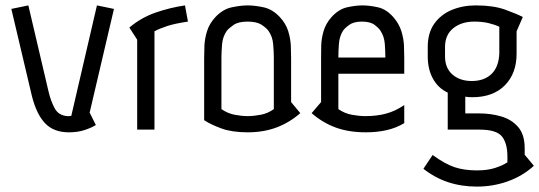

<svg xmlns="http://www.w3.org/2000/svg" viewBox="-20 -480 1997 711"><path d="M85 -460 160 -140Q168 -106 182.5 -79Q197 -52 230 -50Q233 -50 236.5 -50Q240 -50 244 -51L339 -460L402 -447L312 -63L335 -17Q319 -7 293.5 1.5Q268 10 235 10Q179 10 147 -23.5Q115 -57 98 -125L22 -447Z M488 -333 459 -378Q503 -415 556.5 -433.5Q610 -452 665 -460L676 -400Q628 -393 599 -383.5Q570 -374 552 -364V0H488Z M736 -265Q736 -284 737 -310Q738 -336 746.5 -364Q755 -392 777 -416Q805 -446 838.5 -453Q872 -460 897 -460Q923 -460 956 -453Q989 -446 1017 -416Q1039 -392 1047.5 -364Q1056 -336 1057 -310Q1058 -284 1058 -265V-102L1092 -61Q1052 -26 1004 -8Q956 10 897 10Q839 10 799.5 -4.5Q760 -19 736 -35ZM800 -76Q823 -60 849 -55Q875 -50 897 -50Q919 -50 945.5 -55Q972 -60 994 -76V-267Q994 -289 991.5 -317Q989 -345 974 -366Q967 -376 949 -388Q931 -400 897 -400Q863 -400 845.5 -388Q828 -376 820 -366Q805 -345 802.5 -317Q800 -289 800 -267Z M1233 -207V-76Q1256 -60 1283 -55Q1310 -50 1333 -50Q1376 -50 1410.5 -59.5Q1445 -69 1477 -91V-24Q1447 -6 1411.5 2Q1376 10 1335 10Q1271 10 1222.5 -8Q1174 -26 1134 -61L1169 -102V-265Q1169 -284 1169.5 -310Q1170 -336 1178 -364Q1186 -392 1207 -416Q1234 -446 1265.5 -453Q1297 -460 1322 -460Q1348 -460 1379.5 -453Q1411 -446 1437 -416Q1458 -392 1466.5 -364Q1475 -336 1476 -310Q1477 -284 1477 -265V-207ZM1407 -267Q1407 -289 1405 -317Q1403 -345 1389 -366Q1383 -376 1367 -388Q1351 -400 1320 -400Q1290 -400 1273.5 -388Q1257 -376 1250 -366Q1237 -345 1235 -317Q1233 -289 1233 -267Z M1893 -364V-281Q1893 -208 1849.5 -164Q1806 -120 1729 -120Q1722 -120 1715 -120.5Q1708 -121 1703 -122V-60H1756Q1797 -60 1835.5 -49Q1874 -38 1898.5 -10Q1923 18 1923 69V93L1957 134Q1915 172 1860.5 191.5Q1806 211 1746 211Q1631 211 1548 145L1582 94Q1629 128 1664.5 139.5Q1700 151 1746 151Q1785 151 1813 142Q1841 133 1859 121V100Q1859 50 1838.5 25Q1818 0 1756 0H1638V-137Q1602 -154 1583 -189Q1564 -224 1564 -271V-306Q1564 -358 1588 -392Q1612 -426 1652.5 -443Q1693 -460 1742 -460Q1807 -460 1850 -444.5Q1893 -429 1916 -417ZM1829 -381Q1812 -389 1789 -394.5Q1766 -400 1736 -400Q1689 -400 1658.5 -375.5Q1628 -351 1628 -306V-271Q1628 -228 1655.5 -204Q1683 -180 1727 -180Q1773 -180 1800 -206Q1827 -232 1829 -282Z"/></svg>

Font: Aubrey
Style: Regular
Weight: 400
Designer: Gayaneh Bagdasaryan
Foundry: Cyreal.org
Version: Version 1.102; ttfautohint (v1.8.3)